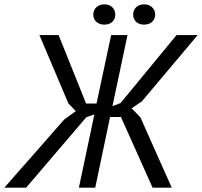

<svg xmlns="http://www.w3.org/2000/svg" viewBox="-64 -861 927 881"><path d="M446 -700H521L452 -374L489 -388L746 -700H843L587 -396L540 -364L580 -323L724 0H636L491 -324H441L373 0H298L369 -336L332 -323L56 0H-44L231 -313L284 -351L250 -386L117 -700H205L331 -386H379ZM364 -794Q364 -814 378 -827.5Q392 -841 415 -841Q438 -841 451.5 -827.5Q465 -814 465 -794Q465 -774 451.5 -761Q438 -748 415 -748Q392 -748 378 -761Q364 -774 364 -794ZM547 -794Q547 -814 560.5 -827.5Q574 -841 597 -841Q620 -841 634 -827.5Q648 -814 648 -794Q648 -774 634 -761Q620 -748 597 -748Q574 -748 560.5 -761Q547 -774 547 -794Z"/></svg>

Font: PT Sans
Style: Italic
Weight: 400
Italic angle: -12°
Designer: A.Korolkova, O.Umpeleva, V.Yefimov
Foundry: ParaType Ltd
Version: Version 2.003W OFL